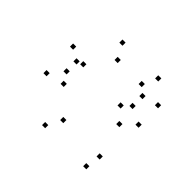

<svg xmlns="http://www.w3.org/2000/svg" viewBox="-126 -693 873 873"><g transform="rotate(45 310.0 -257.0)"><path d="M515.2 10V-10H495.2V10ZM526.8 -64.5V-84.5H506.8V-64.5ZM292.8 -64.5V-84.5H272.8V-64.5ZM177.8 -182.2V-202.2H157.8V-182.2ZM177.8 -308.2V-328.2H157.8V-308.2ZM274.5 -432.5V-452.5H254.5V-432.5ZM429.2 -432.5V-452.5H409.2V-432.5ZM470.2 -396.2V-416.2H450.2V-396.2ZM470.2 -332.5V-352.5H450.2V-332.5ZM430.2 -295.8V-315.8H410.2V-295.8ZM146.8 -295.8V-315.8H126.8V-295.8ZM146.8 -231.8V-251.8H126.8V-231.8ZM486 -231.8V-251.8H466V-231.8ZM549.7 -291.8V-311.8H529.7V-291.8ZM549.7 -416.8V-436.8H529.7V-416.8ZM464.2 -503.7V-523.7H444.2V-503.7ZM234.2 -503.7V-523.7H214.2V-503.7ZM88.3 -332.2V-352.2H68.3V-332.2ZM88.3 -161.5V-181.5H68.3V-161.5ZM250.8 10V-10H230.8V10Z"/></g></svg>

Font: Monaspace Krypton Dots Var
Style: Regular
Weight: 400
Designer: Riley Cran and the Lettermatic Team
Version: Version 1.100 (Monaspace Krypton Dots)